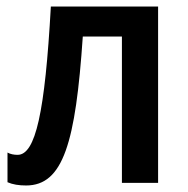

<svg xmlns="http://www.w3.org/2000/svg" viewBox="-20 -561 576 589"><path d="M465 0V-541H136C118 -216 89 -86 34 -86C23 -86 12 -88 3 -93V-2C19 5 38 8 60 8C174 8 212 -124 234 -449H354V0Z"/></svg>

Font: Noto Sans UI SemiCondensed Medium
Style: Regular
Weight: 500
Width: 4
Designer: Monotype Design Team
Foundry: Monotype Imaging Inc.
Version: Version 1.901